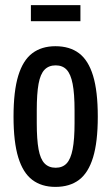

<svg xmlns="http://www.w3.org/2000/svg" viewBox="-20 -720 436 752"><path d="M197 12Q143 12 106.5 -15.5Q70 -43 51.5 -103.5Q33 -164 33 -263Q33 -363 51.5 -423.5Q70 -484 106.5 -511.5Q143 -539 197 -539Q253 -539 289.5 -511.5Q326 -484 344.5 -423.5Q363 -363 363 -263Q363 -164 344.5 -103.5Q326 -43 289.5 -15.5Q253 12 197 12ZM198 -63Q225 -63 241 -80Q257 -97 264.5 -135.5Q272 -174 272 -238V-288Q272 -353 264.5 -391.5Q257 -430 241 -447Q225 -464 198 -464Q171 -464 154.5 -447Q138 -430 131 -391.5Q124 -353 124 -288V-238Q124 -174 131 -135.5Q138 -97 154.5 -80Q171 -63 198 -63ZM101 -637V-700H295V-637Z"/></svg>

Font: Archivo ExtraCondensed Medium
Style: Regular
Weight: 500
Width: 2
Designer: Hector Gatti
Foundry: Omnibus-Type
Version: Version 2.001